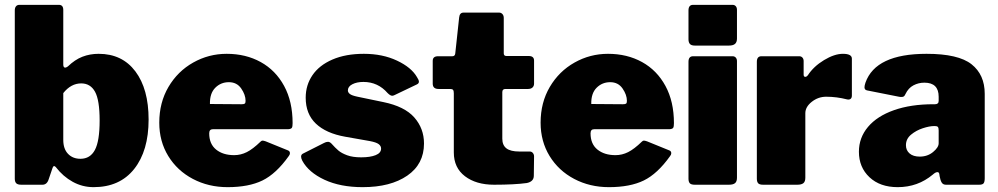

<svg xmlns="http://www.w3.org/2000/svg" viewBox="-20 -762 4118 792"><path d="M68 0Q53 0 47 -6Q41 -12 41 -25V-719Q41 -730 46 -736Q51 -742 60 -742H223Q241 -742 241 -721V-496Q241 -483 249 -483Q253 -483 260 -488Q289 -516 320 -528Q351 -540 387 -540Q484 -540 538.5 -467.5Q593 -395 593 -269Q593 -140 533.5 -65Q474 10 366 10Q320 10 280 -12Q240 -34 210 -73Q206 -77 203 -77Q200 -77 197 -70L181 -23Q174 0 155 0ZM241 -185Q241 -148 260.5 -127.5Q280 -107 312 -107Q352 -107 371.5 -143.5Q391 -180 391 -265Q391 -349 372 -383.5Q353 -418 315 -418Q273 -418 241 -378Z M946 -122Q973 -122 998 -134.5Q1023 -147 1055 -178Q1059 -182 1063 -182Q1067 -182 1076 -179L1167 -142Q1176 -139 1176 -130Q1176 -124 1171 -118Q1119 -45 1062.5 -17.5Q1006 10 919 10Q840 10 775.5 -24Q711 -58 674 -118.5Q637 -179 637 -256Q637 -339 675 -403.5Q713 -468 777 -504Q841 -540 915 -540Q994 -540 1055.5 -506Q1117 -472 1152 -407.5Q1187 -343 1187 -254Q1187 -240 1184 -235Q1181 -230 1169 -229H858Q843 -229 843 -212Q843 -168 871.5 -145Q900 -122 946 -122ZM976 -332Q986 -332 989.5 -334.5Q993 -337 993 -346Q993 -371 975 -397Q957 -423 924 -423Q891 -423 868 -400Q845 -377 846 -333Z M1479 -424Q1452 -424 1433.5 -414.5Q1415 -405 1415 -389Q1415 -381 1423 -374.5Q1431 -368 1455 -363L1561 -341Q1649 -323 1689 -277.5Q1729 -232 1729 -170Q1729 -85 1660 -37.5Q1591 10 1476 10Q1384 10 1318.5 -20.5Q1253 -51 1227 -99Q1222 -109 1222 -116Q1222 -124 1229 -128L1316 -172Q1325 -177 1333 -177Q1340 -177 1347 -170Q1363 -152 1376 -141Q1389 -130 1412 -121.5Q1435 -113 1470 -113Q1507 -113 1529.5 -122Q1552 -131 1552 -149Q1552 -160 1542 -167.5Q1532 -175 1506 -180L1404 -198Q1325 -212 1283 -252Q1241 -292 1241 -359Q1241 -411 1269 -452Q1297 -493 1351.5 -516.5Q1406 -540 1481 -540Q1558 -540 1617.5 -512Q1677 -484 1700 -444Q1708 -432 1708 -425Q1708 -418 1700 -414L1608 -370Q1602 -367 1598 -367Q1590 -367 1579 -378Q1539 -424 1479 -424Z M2065 -395Q2052 -395 2052 -382V-190Q2052 -163 2069 -150Q2086 -137 2122 -137H2165Q2173 -137 2178 -131Q2183 -125 2183 -117L2182 -37Q2182 -13 2153 -7Q2102 0 2018 0Q1944 0 1898 -35Q1852 -70 1852 -133V-377Q1852 -387 1849 -391Q1846 -395 1837 -395H1789Q1765 -395 1765 -417V-511Q1765 -530 1787 -530H1846Q1857 -530 1858 -542L1874 -690Q1876 -710 1892 -710H2039Q2047 -710 2052.5 -704Q2058 -698 2058 -688V-542Q2058 -531 2069 -531H2161Q2183 -531 2183 -512V-417Q2183 -407 2176.5 -401Q2170 -395 2158 -395Z M2519 -122Q2546 -122 2571 -134.5Q2596 -147 2628 -178Q2632 -182 2636 -182Q2640 -182 2649 -179L2740 -142Q2749 -139 2749 -130Q2749 -124 2744 -118Q2692 -45 2635.5 -17.5Q2579 10 2492 10Q2413 10 2348.5 -24Q2284 -58 2247 -118.5Q2210 -179 2210 -256Q2210 -339 2248 -403.5Q2286 -468 2350 -504Q2414 -540 2488 -540Q2567 -540 2628.5 -506Q2690 -472 2725 -407.5Q2760 -343 2760 -254Q2760 -240 2757 -235Q2754 -230 2742 -229H2431Q2416 -229 2416 -212Q2416 -168 2444.5 -145Q2473 -122 2519 -122ZM2549 -332Q2559 -332 2562.5 -334.5Q2566 -337 2566 -346Q2566 -371 2548 -397Q2530 -423 2497 -423Q2464 -423 2441 -400Q2418 -377 2419 -333Z M3020 -603Q3020 -588 3012 -581Q3004 -574 2987 -574H2846Q2832 -574 2826 -580.5Q2820 -587 2820 -600V-719Q2820 -742 2839 -742H3002Q3010 -742 3015 -736.5Q3020 -731 3020 -721ZM3020 -29Q3020 -13 3012 -6.5Q3004 0 2987 0H2846Q2831 0 2825.5 -6Q2820 -12 2820 -25V-507Q2820 -530 2839 -530H3002Q3010 -530 3015 -524.5Q3020 -519 3020 -510Z M3102 -25V-507Q3102 -530 3121 -530H3277Q3285 -530 3290 -524.5Q3295 -519 3295 -510V-454Q3295 -445 3302 -445Q3307 -445 3312 -451Q3336 -488 3379 -514Q3422 -540 3457 -540Q3494 -540 3494 -520V-368Q3494 -358 3488.5 -354Q3483 -350 3474 -352Q3431 -363 3388 -363Q3355 -363 3328.5 -342Q3302 -321 3302 -295V-29Q3302 -13 3294 -6.5Q3286 0 3269 0H3128Q3113 0 3107.5 -6Q3102 -12 3102 -25Z M3683 10Q3610 10 3566.5 -31Q3523 -72 3523 -136Q3523 -194 3560.5 -238.5Q3598 -283 3667.5 -307.5Q3737 -332 3830 -332H3837Q3852 -332 3852 -346V-363Q3852 -421 3793 -421Q3769 -421 3748 -410Q3727 -399 3715 -374Q3712 -367 3708.5 -364.5Q3705 -362 3699 -362Q3692 -362 3688 -363L3557 -389Q3546 -391 3546 -402Q3546 -409 3550 -421Q3592 -540 3802 -540Q3933 -540 3987.5 -497Q4042 -454 4042 -375V-27Q4042 -12 4037.5 -6Q4033 0 4019 0H3882Q3870 0 3864.5 -9Q3859 -18 3856 -35L3855 -42Q3854 -52 3847 -52Q3839 -52 3828 -42Q3766 10 3683 10ZM3837 -242H3833Q3814 -242 3786.5 -233Q3759 -224 3738 -206.5Q3717 -189 3717 -163Q3717 -142 3732 -129Q3747 -116 3774 -116Q3806 -116 3829 -135Q3852 -154 3852 -171V-224Q3852 -234 3849 -238Q3846 -242 3837 -242Z"/></svg>

Font: Libre Franklin Black
Style: Regular
Weight: 900
Designer: Pablo Impallari, Rodrigo Fuenzalida
Foundry: Impallari Type
Version: Version 1.002; ttfautohint (v1.5)